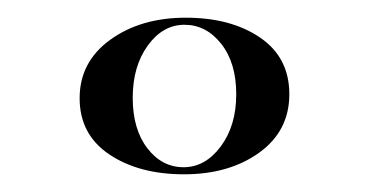

<svg xmlns="http://www.w3.org/2000/svg" viewBox="-20 -720 418 217"><path d="M188 -523Q137 -523 103.5 -545.5Q70 -568 70 -609Q70 -650 104.5 -675Q139 -700 190 -700Q241 -700 274 -677.5Q307 -655 307 -613.5Q307 -572 273 -547.5Q239 -523 188 -523ZM188.5 -692Q164 -692 147 -668.5Q130 -645 130 -609.5Q130 -574 146.5 -552.5Q163 -531 187.5 -531Q212 -531 229.5 -554.5Q247 -578 247 -613.5Q247 -649 230 -670.5Q213 -692 188.5 -692Z"/></svg>

Font: Italiana
Style: Regular
Weight: 400
Designer: Santiago Orozco
Foundry: Santiago Orozco
Version: Version 001.001